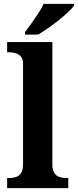

<svg xmlns="http://www.w3.org/2000/svg" viewBox="-20 -979 405 999"><path d="M17.1 0V-53H28.9Q49.6 -53 65.5 -58.9Q81.4 -64.8 90.6 -80.3Q99.9 -95.8 99.9 -123.9V-645.9Q99.9 -673 87.8 -685.8Q75.7 -698.6 59.2 -702.8Q42.8 -707 28.9 -707H17.1V-760H252.5V-123.9Q252.5 -95.8 261.7 -80.3Q271 -64.8 287.4 -58.9Q303.8 -53 323.4 -53H335.3V0ZM110.2 -812Q125.2 -831 143.5 -857Q161.9 -883 179.5 -910Q197.1 -937 207.1 -959H364.5V-949Q355.5 -936 334.4 -916Q313.2 -896 285.7 -874Q258.3 -852 230.1 -832.5Q201.9 -813 178.4 -799H110.2Z"/></svg>

Font: Noto Serif Telugu
Style: Regular
Weight: 400
Designer: Jelle Bosma - Monotype Design Team
Foundry: Monotype Imaging Inc.
Version: Version 2.003